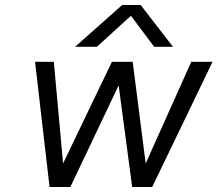

<svg xmlns="http://www.w3.org/2000/svg" viewBox="-20 -747 869 767"><path d="M468 -727H542L671 -560H596L503 -684L367 -560H280ZM120 -500H195L232 -94L427 -500H510L562 -94L744 -500H829L588 0H508L454 -406L261 0H178Z"/></svg>

Font: Overused Grotesk
Style: Italic
Weight: 400
Italic angle: -10°
Version: Version 0.003